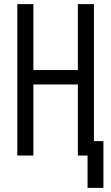

<svg xmlns="http://www.w3.org/2000/svg" viewBox="-20 -755 540 932"><path d="M405 157V0H358V-345H142V0H64V-735H142V-415H358V-735H436V-70H482V157Z"/></svg>

Font: Iosevka Fuck
Style: Regular
Weight: 400
Monospace: yes
Designer: Belleve Invis
Foundry: Belleve Invis
Version: Version 28.0.7; ttfautohint (v1.8.3)